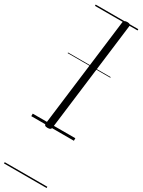

<svg xmlns="http://www.w3.org/2000/svg" viewBox="-321 -917 980 1319"><g transform="rotate(30 169.0 -257.5)"><path d="M137 14Q122 14 116 9Q110 4 111 -6L219 -871Q221 -881 228 -885.5Q235 -890 249 -890Q263 -890 269.5 -885.5Q276 -881 274 -871L166 -5Q165 4 158.5 9Q152 14 137 14ZM0 365H338V375H0ZM0 -20H338V0H0ZM0 -505H338V-500H0ZM0 -885H338V-875H0Z"/></g></svg>

Font: Playwrite GB J Guides
Style: Italic
Weight: 400
Italic angle: -7.01216°
Designer: Veronika Burian, José Scaglione
Foundry: TypeTogether
Version: Version 1.003